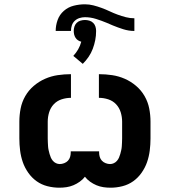

<svg xmlns="http://www.w3.org/2000/svg" viewBox="-20 -865 790 893"><path d="M494 8Q477 8 460.5 5.5Q444 3 428.5 -3.5Q413 -10 399 -20Q385 -30 375 -43Q365 -30 351 -20Q337 -10 321.5 -3.5Q306 3 289.5 5.5Q273 8 256 8Q228 8 200.5 1Q173 -6 150.5 -22Q128 -38 111.5 -61.5Q95 -85 86 -111Q77 -137 73.5 -165Q70 -193 70 -221V-299Q70 -330 76 -360.5Q82 -391 97.5 -418Q113 -445 137 -465.5Q161 -486 189.5 -498.5Q218 -511 248.5 -515.5Q279 -520 310 -520V-410Q288 -410 266.5 -403Q245 -396 230 -380Q215 -364 208.5 -342.5Q202 -321 202 -299V-221Q202 -212 202.5 -203Q203 -194 203.5 -185Q204 -176 206 -167Q208 -158 210.5 -149Q213 -140 216.5 -132Q220 -124 226 -117Q232 -110 240.5 -106Q249 -102 258 -102Q268 -102 278.5 -106Q289 -110 296 -117.5Q303 -125 306 -135Q309 -145 309 -156V-161H441V-156Q441 -145 444 -135Q447 -125 454 -117.5Q461 -110 471.5 -106Q482 -102 492 -102Q501 -102 509.5 -106Q518 -110 524 -117Q530 -124 533.5 -132Q537 -140 539.5 -149Q542 -158 544 -167Q546 -176 546.5 -185Q547 -194 547.5 -203Q548 -212 548 -221V-299Q548 -321 541.5 -342.5Q535 -364 520 -380Q505 -396 483.5 -403Q462 -410 440 -410V-520Q471 -520 501.5 -515.5Q532 -511 560.5 -498.5Q589 -486 613 -465.5Q637 -445 652.5 -418Q668 -391 674 -360.5Q680 -330 680 -299V-221Q680 -193 676.5 -165Q673 -137 664 -111Q655 -85 638.5 -61.5Q622 -38 599.5 -22Q577 -6 549.5 1Q522 8 495 8ZM239 -721Q239 -747 248 -772Q257 -797 277 -814.5Q297 -832 323 -838.5Q349 -845 375 -845Q395 -845 414.5 -840Q434 -835 453 -828Q472 -821 490 -812.5Q508 -804 527 -797Q546 -790 565.5 -785Q585 -780 605 -780V-721Q579 -721 553.5 -729Q528 -737 504 -747L476 -759Q452 -769 426.5 -777Q401 -785 375 -785Q362 -785 349.5 -781Q337 -777 327.5 -768Q318 -759 314 -746.5Q310 -734 310 -721ZM365 -568 321 -605Q334 -619 343.5 -635.5Q353 -652 358 -671Q350 -673 343 -677.5Q336 -682 331.5 -689Q327 -696 325 -704Q323 -712 323 -721Q323 -731 326 -741Q329 -751 336.5 -758.5Q344 -766 354.5 -769Q365 -772 375 -772Q385 -772 395.5 -769Q406 -766 413.5 -758.5Q421 -751 424 -741Q427 -731 427 -721Q427 -699 423 -678.5Q419 -658 411.5 -638Q404 -618 392 -600.5Q380 -583 365 -568Z"/></svg>

Font: Iosevka Etoile Extrabold
Style: Regular
Weight: 800
Designer: Belleve Invis
Foundry: Belleve Invis
Version: Version 22.1.2; ttfautohint (v1.8.4)